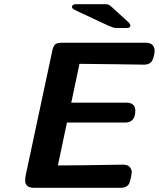

<svg xmlns="http://www.w3.org/2000/svg" viewBox="-20 -898 759 918"><path d="M100.1 -36.1Q100.1 -42 102.1 -56.2L228 -646Q228 -647 229.5 -653.6Q231 -660.2 231.4 -661.1Q231.9 -662.1 233.4 -667.5Q234.9 -672.9 235.8 -673.8Q236.8 -674.8 239 -679.4Q241.2 -684.1 243.2 -685.1Q245.1 -686 248.5 -688.5Q252 -690.9 255.4 -691.4Q258.8 -691.9 263.4 -692.9Q268.1 -693.8 273.9 -693.8H674.8Q700.7 -693.8 710 -681.9Q719.2 -669.9 719.2 -657.2Q719.2 -636.2 710 -612.8Q700.2 -588.9 668 -588.9Q658.2 -588.9 633.5 -589.4Q608.9 -589.8 537.8 -590.8Q466.8 -591.8 359.9 -592.8L320.8 -407.2H583Q627 -407.2 627 -369.1Q627 -312 578.1 -312H300.8L299.8 -311L256.8 -106.9Q301.8 -106.9 377.4 -107.9Q453.1 -108.9 508.1 -109.9Q563 -110.8 566.9 -110.8Q590.8 -110.8 600.3 -99.4Q609.9 -87.9 609.9 -76.2Q609.9 -67.4 605 -45.2Q600.1 -22.9 595.2 -16.1Q583 0 558.1 0H143.1Q100.1 0 100.1 -36.1ZM324.2 -863.8Q324.2 -865.2 324.2 -866.2Q326.2 -878.4 344.2 -877.9H486.8Q496.6 -877.9 503.9 -873Q511.2 -868.2 548.8 -833Q574.7 -809.1 592.8 -793Q600.6 -786.1 603 -778.8V-773.9Q603 -764.2 585 -764.2H534.2Q522.9 -764.2 499 -774.9Q445.8 -799.8 382.8 -829.1Q339.8 -849.1 332.5 -853.5Q325.2 -857.9 324.2 -863.8Z"/></svg>

Font: CMU Sans Serif
Style: BoldOblique
Weight: 700
Italic angle: -12°
Version: Version 0.7.0